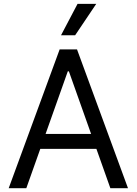

<svg xmlns="http://www.w3.org/2000/svg" viewBox="-20 -986 716 1006"><path d="M117.9 0H25.6L292.6 -727.3H383.5L650.6 0H558.2L485.1 -206H191.1ZM218.8 -284.1H457.4L340.9 -612.2H335.2ZM299.7 -801.1 386.4 -965.9H484.4L373.6 -801.1Z"/></svg>

Font: Inter Alia
Style: Regular
Weight: 400
Designer: Rasmus Andersson (Latin, Greek, Cyrillic etc.) and Evan from Shavian.info (Shavian, old style figures)
Foundry: Shavian.info
Version: Version 0.001;git-37ab20767